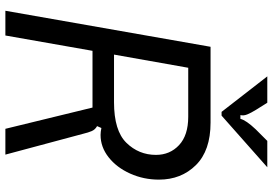

<svg xmlns="http://www.w3.org/2000/svg" viewBox="-170 -844 1014 714"><g transform="rotate(90 337.0 -487.0)"><path d="M20 0 154 -763H436Q540 -763 594 -708.5Q648 -654 648 -571Q648 -514 625.5 -464Q603 -414 565 -384Q527 -354 482 -354Q471 -354 456 -357L449 -341Q462 -334 467.5 -321Q473 -308 477 -291L555 0H459L380 -324H169L112 0ZM360 -404Q466 -404 511 -450Q556 -496 556 -560Q556 -612 519.5 -646Q483 -680 414 -680H232L183 -404ZM396 -804 264 -974H362L389 -931Q400 -913 405.5 -899.5Q411 -886 408 -874H422Q427 -895 461 -931L504 -974H602L410 -804Z"/></g></svg>

Font: Open Sauce Sans
Style: Italic
Weight: 400
Italic angle: -10°
Designer: Alfredo Marco Pradil
Foundry: Creative Sauce Fz LLC
Version: Version 1.477